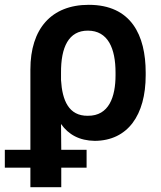

<svg xmlns="http://www.w3.org/2000/svg" viewBox="-63 -573 668 796"><path d="M63 -285V48H-43V122H63V203H191V122H296V48H191L190 -59C221 -15 266 10 330 11C467 10 541 -96 541 -261V-272C541 -427 481 -553 305 -553C150 -553 63 -454 63 -285ZM190 -241V-270C189 -378 222 -446 301 -446C385 -446 416 -372 416 -272V-261C416 -172 389 -92 301 -93C222 -92 195 -157 190 -241Z"/></svg>

Font: Wafeq Semi Bold
Style: Regular
Weight: 600
Designer: Rasmus Andersson & Azza Alameddine
Foundry: Google & TypeTogether
Version: Version 3.000;January 28, 2025;FontCreator 15.0.0.3014 64-bi